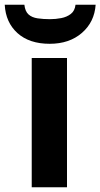

<svg xmlns="http://www.w3.org/2000/svg" viewBox="-56 -791 424 811"><path d="M227 0H78V-546H227ZM348 -771Q343 -698 290 -652Q237 -606 154 -606Q68 -606 18 -651Q-32 -696 -36 -771H47Q50 -743 64.5 -730Q79 -717 103 -713.5Q127 -710 155 -710Q179 -710 202.5 -714.5Q226 -719 243 -732Q260 -745 263 -771Z"/></svg>

Font: Noto IKEA Latin
Style: Bold
Weight: 700
Designer: Monotype Design Team
Foundry: Monotype Imaging Inc.
Version: Version 1.0